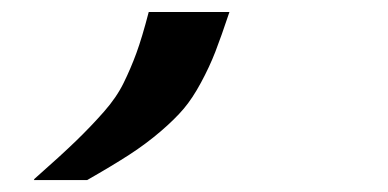

<svg xmlns="http://www.w3.org/2000/svg" viewBox="-20 -152 654 324"><path d="M37.1 151.9 38.1 149.9Q84 109.4 109.1 85Q134.3 60.5 155.5 36.4Q176.8 12.2 188.7 -12.2Q200.7 -36.6 210.2 -62.5Q219.7 -88.4 231 -131.8H367.2Q353.5 -90.8 343.5 -64.9Q333.5 -39.1 319.1 -12.5Q304.7 14.2 290 31.5Q275.4 48.8 251.2 69.6Q227.1 90.3 198.5 108.9Q169.9 127.4 127 151.9Z"/></svg>

Font: IntelOne Mono
Style: Italic
Weight: 400
Italic angle: -16°
Designer: Fred Shallcrass
Foundry: Frere-Jones Type LLC
Version: Version 1.200;hotconv 1.1.0;makeotfexe 2.6.0;FJTRelease1.2